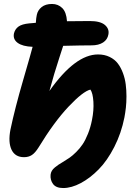

<svg xmlns="http://www.w3.org/2000/svg" viewBox="-20 -760 693 960"><path d="M295.9 180.2Q260.3 180.2 245.4 160.2Q230.5 140.1 232.9 113.8Q233.9 103.5 239 94.5Q244.1 85.4 254.6 76.9Q265.1 68.4 272.2 63.7Q279.3 59.1 293 50.8Q296.4 48.8 297.9 47.9Q314.9 37.6 328.9 27.8Q342.8 18.1 361.1 0Q379.4 -18.1 393.3 -38.8Q407.2 -59.6 419.9 -91.3Q432.6 -123 439.9 -160.2Q449.7 -208.5 447 -251.5Q444.3 -294.4 432.1 -312Q395.5 -303.7 323 -227.1Q250.5 -150.4 172.9 -22.9Q155.8 4.4 139.4 15.1Q123 25.9 100.1 25.9Q55.7 25.9 37.8 -11.2Q20 -48.3 32.2 -111.8Q54.2 -216.8 95.7 -359.4Q137.2 -502 143.1 -525.9Q92.8 -527.8 68.4 -545.7Q43.9 -563.5 49.8 -592.8Q55.2 -614.7 72.5 -627.2Q89.8 -639.6 126 -643.1Q131.3 -643.6 142.6 -644.5Q153.8 -645.5 159.2 -646Q160.6 -670.9 164.1 -686Q168.9 -709 188.2 -724.6Q207.5 -740.2 240.2 -740.2Q270.5 -740.2 291.3 -719.7Q312 -699.2 314.9 -653.8Q353 -654.8 429.2 -654.8Q481.4 -654.8 504.4 -635.3Q527.3 -615.7 522 -587.9Q517.6 -562 495.4 -547.6Q473.1 -533.2 438 -533.2Q391.1 -533.2 295.9 -530.8Q291.5 -517.1 277.6 -474.4Q263.7 -431.6 251.2 -390.4Q238.8 -349.1 227.1 -305.2Q356 -487.8 470.2 -487.8Q502.9 -487.8 528.3 -475.3Q553.7 -462.9 569.1 -442.6Q584.5 -422.4 594.7 -394.8Q605 -367.2 608.6 -338.4Q612.3 -309.6 612.3 -278.6Q612.3 -247.6 609.4 -221.7Q606.4 -195.8 602.1 -172.9Q586.4 -93.8 551.5 -25.4Q516.6 43 473.4 86.9Q430.2 130.9 383.8 155.5Q337.4 180.2 295.9 180.2Z"/></svg>

Font: Shantell Sans Bouncy
Style: Bold Italic
Weight: 700
Italic angle: -11.31°
Designer: Stephen Nixon, Anya Danilova, Shantell Martin
Foundry: Arrow Type
Version: Version 1.006;[9816181b4]